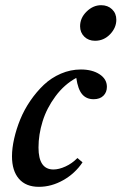

<svg xmlns="http://www.w3.org/2000/svg" viewBox="-20 -704 465 735"><path d="M343.8 -547.9Q318.8 -547.9 302.7 -563.7Q286.6 -579.6 286.6 -603.5Q286.6 -635.3 311.5 -659.7Q336.4 -684.1 367.2 -684.1Q392.6 -684.1 408.9 -668.5Q425.3 -652.8 425.3 -628.4Q425.3 -597.7 401.4 -572.8Q377.4 -547.9 343.8 -547.9ZM128.9 11.2Q79.1 11.2 52.5 -19.5Q25.9 -50.3 25.9 -105.5Q25.9 -136.7 34.2 -173.3Q42.5 -210 57.6 -247.1Q72.8 -284.2 96.2 -318.4Q119.6 -352.5 147.9 -379.4Q176.3 -406.2 213.1 -422.1Q250 -438 289.6 -438Q333 -438 361.1 -419.7Q389.2 -401.4 389.2 -371.6Q389.2 -350.6 375.7 -337.4Q362.3 -324.2 338.4 -324.2Q310.5 -324.2 294.4 -343.3Q278.3 -362.3 272 -405.8Q226.1 -380.9 192.4 -335.4Q158.7 -290 143.1 -239.5Q127.4 -189 127.4 -139.2Q127.4 -55.2 184.6 -55.2Q205.6 -55.2 230.7 -66.7Q255.9 -78.1 276.4 -99.1L295.9 -82.5Q267.1 -39.6 221.9 -14.2Q176.8 11.2 128.9 11.2Z"/></svg>

Font: Elstob 14pt SemiBold
Style: Italic
Weight: 600
Italic angle: -20°
Designer: Peter S. Baker
Version: Version 1.015